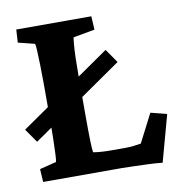

<svg xmlns="http://www.w3.org/2000/svg" viewBox="-69 -638 677 711"><g transform="rotate(-10 269.0 -283.0)"><path d="M486.3 6.8Q461.9 3.9 432.6 2.9Q403.3 2 377 1Q350.6 0 334 0H38.1L35.2 -48.8L97.7 -64.5Q99.6 -69.3 100.6 -91.3Q101.6 -113.3 102.5 -146Q103.5 -178.7 103.5 -214.8V-358.4Q103.5 -396.5 102.5 -428.7Q101.6 -460.9 100.6 -482.4Q99.6 -503.9 97.7 -508.8L35.2 -524.4L38.1 -573.2H320.3L323.2 -522.5L242.2 -507.8Q241.2 -504.9 239.3 -484.4Q237.3 -463.9 236.3 -431.2Q235.4 -398.4 235.4 -358.4V-214.8Q235.4 -157.2 236.3 -123Q237.3 -88.9 239.3 -76.2Q255.9 -73.2 273.9 -72.3Q292 -71.3 317.4 -71.3H353.5Q375 -71.3 391.6 -73.2Q408.2 -75.2 418.9 -77.1L473.6 -183.6L534.2 -168ZM42 -150.4 5.9 -202.1 350.6 -441.4 386.7 -389.6Z"/></g></svg>

Font: Crimson Pro
Style: Bold
Weight: 700
Designer: Jacques Le Bailly
Foundry: Baron von Fonthausen
Version: Version 1.003